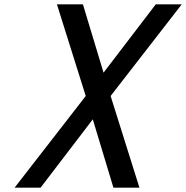

<svg xmlns="http://www.w3.org/2000/svg" viewBox="-20 -880 858 885"><path d="M489.9 -437.5 817.7 -860H697.9L457.3 -545.1L362.2 -860H242.4L375.2 -437.5L47.3 -15H167.1L407.7 -329.9L502.8 -15H622.7Z"/></svg>

Font: Stormning
Style: LightObl
Weight: 400
Designer: Robert Jablonski, Mew Too
Foundry: Cannot Into Space Fonts
Version: Version 0.90